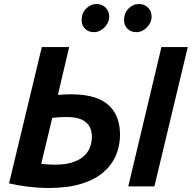

<svg xmlns="http://www.w3.org/2000/svg" viewBox="-20 -927 954 955"><path d="M223 8Q173 8 119.5 1.5Q66 -5 25 -15L188 -693H324L268 -455Q280 -456 298.5 -457Q317 -458 330 -458Q403 -458 450.5 -442.5Q498 -427 525.5 -399Q553 -371 565 -335Q577 -299 577 -257Q577 -202 556.5 -154Q536 -106 493.5 -69.5Q451 -33 383.5 -12.5Q316 8 223 8ZM255 -108Q301 -108 335.5 -118Q370 -128 392.5 -146.5Q415 -165 426 -190.5Q437 -216 437 -248Q437 -277 424.5 -299Q412 -321 384.5 -333Q357 -345 310 -345Q295 -345 276 -344Q257 -343 240 -341L185 -112Q197 -111 215 -109.5Q233 -108 255 -108ZM618 0 783 -693H914L748 0ZM659 -767Q631 -767 614 -784Q597 -801 597 -828Q597 -862 619.5 -884.5Q642 -907 671 -907Q698 -907 716 -889.5Q734 -872 734 -845Q734 -823 722.5 -805.5Q711 -788 694 -777.5Q677 -767 659 -767ZM448 -767Q420 -767 403 -784Q386 -801 386 -828Q386 -862 408.5 -884.5Q431 -907 460 -907Q487 -907 505 -889.5Q523 -872 523 -845Q523 -823 511.5 -805.5Q500 -788 483 -777.5Q466 -767 448 -767Z"/></svg>

Font: Ubuntu Sans
Style: Bold Italic
Weight: 700
Italic angle: -13.5°
Designer: Dalton Maag Ltd
Foundry: Dalton Maag Ltd
Version: Version 1.006